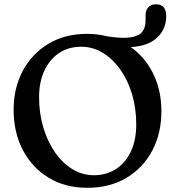

<svg xmlns="http://www.w3.org/2000/svg" viewBox="-20 -878 835 916"><path d="M395.5 -716.5Q446 -716.5 492.5 -704.5Q563.5 -693.5 603.2 -699.8Q643 -706 658.8 -726.5Q674.5 -747 674.5 -779.5V-804.5Q674.5 -829.5 687.8 -843.5Q701 -857.5 724.5 -857.5Q773 -857.5 773 -800.5Q773 -739 729.2 -698.2Q685.5 -657.5 604 -653.5Q672.5 -605 711.2 -525.8Q750 -446.5 750 -348Q750 -241 705.8 -158.2Q661.5 -75.5 582 -28.8Q502.5 18 397 18Q291.5 18 212.5 -29.8Q133.5 -77.5 89.2 -161.8Q45 -246 45 -355Q45 -458 88.5 -539.8Q132 -621.5 210.8 -669Q289.5 -716.5 395.5 -716.5ZM630 -285Q630 -361.5 610 -428.5Q590 -495.5 554 -546.2Q518 -597 470.2 -626Q422.5 -655 367.5 -655Q306.5 -655 261.5 -624.8Q216.5 -594.5 191.5 -540.5Q166.5 -486.5 166.5 -414Q166.5 -336 187 -268.5Q207.5 -201 243.2 -150Q279 -99 326.2 -70.5Q373.5 -42 427.5 -42Q487.5 -42 533.2 -71.5Q579 -101 604.5 -155.5Q630 -210 630 -285Z"/></svg>

Font: Fraunces 9pt SuperSoft
Style: Regular
Weight: 400
Version: Version 1.000;[b76b70a41]